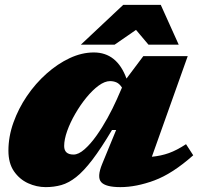

<svg xmlns="http://www.w3.org/2000/svg" viewBox="-20 -752 812 787"><path d="M399 -80.5 456 -219H439Q394 -143.5 358.5 -97Q323 -50.5 292.2 -26.2Q261.5 -2 231.5 6.5Q201.5 15 167.5 15Q130 15 95 -1Q60 -17 37.2 -50Q14.5 -83 14.5 -134.5Q14.5 -192 35 -249.5Q55.5 -307 90.5 -358.5Q125.5 -410 170.8 -450.2Q216 -490.5 265.8 -513.8Q315.5 -537 364.5 -537Q459.5 -537 498.5 -430L567.5 -522H749.5L602.5 -109.5Q640 -113 672.2 -124.5Q704.5 -136 742.5 -161L772 -115.5Q687 -40 612.8 -12.5Q538.5 15 473.5 15Q413 15 394.8 -5.5Q376.5 -26 399 -80.5ZM243 -153.5Q243 -118.5 281.5 -118.5Q302 -118.5 326.2 -139.8Q350.5 -161 374.8 -195Q399 -229 420.8 -268.5Q442.5 -308 458.5 -344L480 -393Q469.5 -409 457.5 -414.2Q445.5 -419.5 431 -419.5Q409.5 -419.5 384.2 -401Q359 -382.5 334.2 -352.2Q309.5 -322 288.8 -286.2Q268 -250.5 255.5 -215.5Q243 -180.5 243 -153.5ZM311.5 -569 485 -732H639L712.5 -569H588.5L537.5 -629.5L450 -569Z"/></svg>

Font: Newsreader Caption ExtraBold
Style: Italic
Weight: 800
Italic angle: -17°
Designer: Hugues Gentile
Foundry: Production Type
Version: Version 1.001